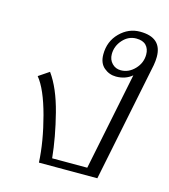

<svg xmlns="http://www.w3.org/2000/svg" viewBox="-90 -635 625 708"><g transform="rotate(15 222.5 -281.5)"><path d="M36 -307 76 -334Q113 -283 135.5 -195Q158 -107 166 -28H300L376 -401Q351 -380 315 -380Q289 -380 269 -397Q249 -414 249 -447Q249 -497 282 -530Q315 -563 359 -563Q442 -563 442 -489Q442 -474 439 -457L346 0H123Q119 -80 94 -173.5Q69 -267 36 -307ZM402 -487Q402 -509 389.5 -522Q377 -535 352 -535Q322 -535 300.5 -511Q279 -487 279 -456Q279 -435 292.5 -421Q306 -407 326 -407Q356 -407 379 -431Q402 -455 402 -487Z"/></g></svg>

Font: Taviraj ExtraLight
Style: Italic
Weight: 275
Italic angle: -12°
Designer: Katatrad Team
Foundry: CadsonDemak
Version: Version 1.001